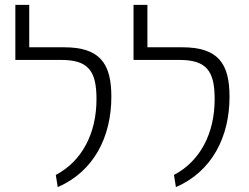

<svg xmlns="http://www.w3.org/2000/svg" viewBox="-20 -756 1023 788"><path d="M217 12C366 -53 437 -195 437 -359C437 -495 391 -562 242 -562H100V-736H43V-510H232C345 -510 376 -462 376 -349C376 -209 317 -95 209 -38Z M702 12C851 -53 922 -195 922 -359C922 -495 876 -562 727 -562H585V-736H528V-510H717C830 -510 861 -462 861 -349C861 -209 802 -95 694 -38Z"/></svg>

Font: FiraGO Light
Style: Regular
Weight: 300
Designer: bBox Type
Foundry: bBox Type GmbH
Version: Version 1.001;PS 001.001;hotconv 1.0.88;makeotf.lib2.5.64775